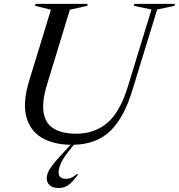

<svg xmlns="http://www.w3.org/2000/svg" viewBox="-20 -735 920 988"><path d="M281.5 153Q281.5 185 320.5 185Q349.5 185 377 159.5L381 164Q353.5 202 331.5 217.2Q309.5 232.5 284 232.5Q251.5 232.5 236 218.5Q220.5 204.5 220.5 182.5Q220.5 170 225.5 155.8Q230.5 141.5 247 118.8Q263.5 96 298 59L343.5 10Q255 9 194.8 -26.5Q134.5 -62 115.2 -135.2Q96 -208.5 131 -322.5L242 -685L160.5 -705L163.5 -715H431.5L428.5 -705L339.5 -685L222.5 -301.5Q194.5 -209 204.8 -153Q215 -97 258.5 -72Q302 -47 373 -47Q466 -47 531.8 -102.2Q597.5 -157.5 638.5 -291.5L759.5 -686L668.5 -705L671.5 -715H880.5L877.5 -705L788.5 -686L661.5 -271.5Q618 -129 547.5 -61Q477 7 360 10L344.5 29Q304.5 78.5 293 105.8Q281.5 133 281.5 153Z"/></svg>

Font: Newsreader 72pt
Style: Italic
Weight: 400
Italic angle: -17°
Designer: Hugues Gentile
Foundry: Production Type
Version: Version 1.003; ttfautohint (v1.8.3)